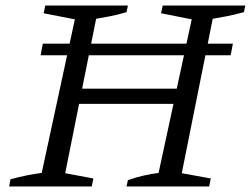

<svg xmlns="http://www.w3.org/2000/svg" viewBox="-20 -675 908 695"><path d="M438 0 443 -23Q472 -33 500 -39.5Q528 -46 554 -49L674 -605L563 -627L569 -655H868L863 -631Q826 -621 799.5 -616Q773 -611 750 -607L638 -48L743 -29L737 0ZM13 0 18 -26Q51 -35 78.5 -40.5Q106 -46 131 -49L251 -605L138 -627L144 -655H443L438 -631Q404 -621 377.5 -616Q351 -611 328 -607L216 -48L318 -29L312 0ZM229 -299 240 -354H663L652 -299ZM135 -517H823L815 -475H127Z"/></svg>

Font: Piazzolla Thin
Style: Italic
Weight: 400
Italic angle: -11.3°
Version: Version 2.005